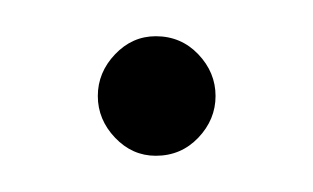

<svg xmlns="http://www.w3.org/2000/svg" viewBox="-20 -416 173 106"><path d="M66 -330Q53 -330 43.5 -340Q34 -350 34 -363Q34 -376 43.5 -386Q53 -396 66 -396Q80 -396 89.5 -386Q99 -376 99 -363Q99 -350 89.5 -340Q80 -330 66 -330Z"/></svg>

Font: DM Sans 9pt Thin
Style: Regular
Weight: 250
Version: Version 4.004;gftools[0.9.30]